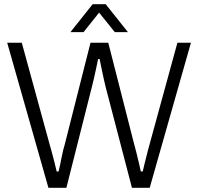

<svg xmlns="http://www.w3.org/2000/svg" viewBox="-20 -888 937 908"><path d="M209 0 14 -686H83L215 -204Q219 -191 225 -168.5Q231 -146 237.5 -121Q244 -96 248 -77H257Q261 -92 264.5 -109.5Q268 -127 271.5 -145Q275 -163 279 -179Q283 -195 286 -204L408 -686H492L615 -204Q619 -191 624.5 -168.5Q630 -146 636 -121Q642 -96 646 -77H655Q658 -91 662.5 -109Q667 -127 671.5 -145Q676 -163 680 -178.5Q684 -194 687 -204L819 -686H883L688 0H604L479 -479Q475 -495 470 -518Q465 -541 460 -565.5Q455 -590 451 -609H444Q440 -591 435 -566Q430 -541 424.5 -518Q419 -495 415 -479L294 0ZM313 -736 418 -868H480L585 -736H523L432 -849H465L375 -736Z"/></svg>

Font: Archivo SemiBold ExtraLight
Style: Regular
Weight: 250
Version: Version 2.001